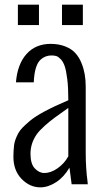

<svg xmlns="http://www.w3.org/2000/svg" viewBox="-20 -785 435 818"><path d="M333 -678.2H244.1V-765.1H333ZM146 -678.2H56.2V-765.1H146ZM271 -119.1V-325.2Q216.3 -286.1 214.4 -284.7Q192.9 -269 170.9 -249.5Q147 -228 136.2 -212.4Q109.9 -174.3 109.9 -129.9Q109.9 -87.4 127.9 -67.9Q146.5 -47.9 168.9 -47.9Q196.3 -47.9 225.1 -67.9Q254.4 -88.4 271 -119.1ZM354 0H285.2L275.9 -70.8Q252.9 -30.8 219 -8.8Q185.1 13.2 151.9 13.2Q106.9 13.2 71.8 -22.9Q37.1 -59.1 37.1 -117.2Q37.1 -141.1 40 -166.5Q42.5 -188 57.6 -216.8Q65.4 -230.5 75.9 -241.2Q86.4 -252 107.4 -270Q150.4 -306.6 271 -357.9V-362.8Q271 -412.1 266.6 -447.8Q262.2 -483.4 255.9 -502.4Q249.5 -521.5 239 -532.5Q228.5 -543.5 220 -546.1Q211.4 -548.8 199.2 -548.8Q172.9 -548.8 153.3 -531.2Q127.4 -507.8 124 -437V-434.1H47.9Q54.2 -511.7 93 -554.9Q131.8 -598.1 195.8 -598.1Q231 -598.1 258.8 -586.9Q286.6 -575.7 302.2 -557.6Q318.4 -539.1 327.6 -515.1Q345.2 -472.7 345.2 -416V-134.8Q345.2 -100.1 347.2 -70.3Q349.6 -34.7 352.1 -19Z"/></svg>

Font: VL Oswald
Style: Light
Weight: 300
Designer: vernon adams
Foundry: vernon adams
Version: Version ; ttfautohint (v0.92.18-e454-dirty) -l 8 -r 50 -G 20